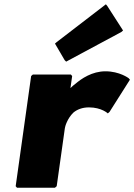

<svg xmlns="http://www.w3.org/2000/svg" viewBox="-20 -867 625 894"><path d="M308 -457 316 -513 310 -520H133L125 -513L53 0L59 7H236L244 0L282 -270C283 -278 293 -315 322 -343C339 -357 363 -367 394 -367C453 -367 482 -339 482 -339L490 -346L585 -496L579 -503C579 -503 537 -535 471 -535C409 -535 359 -501 329 -475L320 -468C315 -464 311 -460 308 -457ZM244 -671 236 -664 281 -587 288 -580 545 -718 553 -725 479 -840 473 -847Z"/></svg>

Font: Hussar Woodtype
Style: BlkObl
Weight: 900
Foundry: Cannot Into Space Fonts
Version: Version 1.07